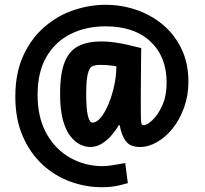

<svg xmlns="http://www.w3.org/2000/svg" viewBox="-20 -721 855 802"><path d="M405 61Q338 61 273.5 37.5Q209 14 157.5 -33.5Q106 -81 75 -152Q44 -223 44 -317Q44 -416 77 -488Q110 -560 164.5 -607.5Q219 -655 286 -678Q353 -701 421 -701Q487 -701 549 -680Q611 -659 660 -618Q709 -577 738 -517Q767 -457 767 -380Q767 -322 749 -272Q731 -222 701.5 -185Q672 -148 636 -127.5Q600 -107 565 -107Q523 -107 505 -132Q487 -157 480 -198H476Q464 -177 446 -156Q428 -135 405.5 -121Q383 -107 356 -107Q337 -107 315.5 -117Q294 -127 274.5 -151.5Q255 -176 243 -219Q231 -262 231 -329Q231 -415 250.5 -462.5Q270 -510 308.5 -529Q347 -548 403 -548Q429 -548 458 -544Q487 -540 512.5 -534Q538 -528 554 -524Q570 -520 570 -520Q570 -520 569.5 -496.5Q569 -473 569 -438Q569 -403 568.5 -367Q568 -331 568 -305Q568 -254 568.5 -231.5Q569 -209 571.5 -203.5Q574 -198 579 -198Q594 -198 617 -219.5Q640 -241 658 -281Q676 -321 676 -376Q676 -484 608.5 -547.5Q541 -611 421 -611Q340 -611 276 -579.5Q212 -548 174.5 -484.5Q137 -421 137 -325Q137 -229 174.5 -162.5Q212 -96 274 -61.5Q336 -27 408 -27Q426 -27 448 -30.5Q470 -34 486.5 -37Q503 -40 503 -40L514 44Q514 44 481.5 52.5Q449 61 405 61ZM366 -209Q384 -209 401.5 -230.5Q419 -252 433.5 -287Q448 -322 457 -363Q466 -404 466 -444Q466 -444 446 -447Q426 -450 399 -450Q367 -450 357 -437Q340 -414 340 -333Q340 -267 347 -238Q354 -209 366 -209Z"/></svg>

Font: Ruda SemiBold
Style: Bold
Weight: 900
Designer: Mariela Monsalve and Angelina Sanchez
Foundry: Mariela Monsalve and Angelina Sanchez
Version: Version 2.000